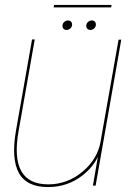

<svg xmlns="http://www.w3.org/2000/svg" viewBox="-20 -753 531 779"><path d="M357 0H368L472 -592H461L377 -116ZM121 -593H110L45 -224Q25 -110 56.2 -52Q87.5 6 175 6Q255.5 6 316.8 -43Q378 -92 389.5 -156.5L388.5 -180Q376 -107.5 314.5 -56.2Q253 -5 176 -5Q96.5 -5 66.2 -59Q36 -113 55.5 -222ZM250 -631.5Q258.5 -631.5 265.5 -637.8Q272.5 -644 272.5 -653.5Q272.5 -661 267.8 -665.5Q263 -670 256 -670Q247.5 -670 240.5 -663.8Q233.5 -657.5 233.5 -648Q233.5 -640.5 238 -636Q242.5 -631.5 250 -631.5ZM346.5 -631.5Q355.5 -631.5 362.2 -637.8Q369 -644 369 -653.5Q369 -661 364.5 -665.5Q360 -670 352.5 -670Q344 -670 337 -663.8Q330 -657.5 330 -648Q330 -640.5 334.8 -636Q339.5 -631.5 346.5 -631.5ZM197.5 -723H431L432.5 -733H199.5Z"/></svg>

Font: Anybody Thin Thin
Style: Italic
Weight: 250
Italic angle: -10°
Version: Version 1.113;gftools[0.9.25]